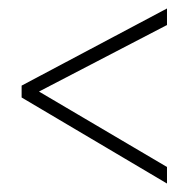

<svg xmlns="http://www.w3.org/2000/svg" viewBox="-20 -570 445 453"><path d="M374 -137V-176L72 -354L374 -511V-550L31 -368V-340Z"/></svg>

Font: Noto Sans Kannada ExtraCondensed ExtraLight
Style: Regular
Weight: 200
Width: 2
Designer: Jelle Bosma - Monotype Design Team
Foundry: Monotype Imaging Inc.
Version: Version 2.005